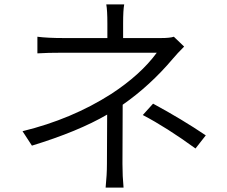

<svg xmlns="http://www.w3.org/2000/svg" viewBox="-20 -818 1040 878"><path d="M874 -139Q742 -235 633 -292L680 -344Q813 -272 921 -199ZM822 -605Q790 -573 770 -549Q667 -427 541 -339L540 -68Q540 -12 545 40H463Q469 -20 469 -68L470 -294Q338 -217 126 -152L83 -218Q308 -273 488 -388Q623 -476 697 -577H272Q196 -577 151 -574V-650Q198 -644 271 -644H471V-711Q471 -771 466 -798H548Q543 -772 543 -711V-644H716Q757 -644 775 -650Z"/></svg>

Font: Source Han Sans CN Normal
Style: Regular
Weight: 350
Designer: Ryoko NISHIZUKA 西塚涼子 (kana, bopomofo & ideographs); Paul D. Hunt (Latin, Greek & Cyrillic); Sandoll Communications 산돌커뮤니
Foundry: Adobe
Version: Version 2.004;hotconv 1.0.118;makeotfexe 2.5.65603